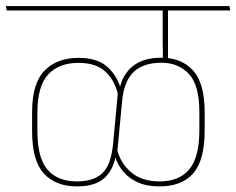

<svg xmlns="http://www.w3.org/2000/svg" viewBox="-37 -646 802 652"><path d="M449.5 -610.5H637.5L634 -625.5H446.5ZM532.5 -615.5H515.5V-487L532.5 -487.5ZM745 -610.5 742 -625.5H-17L-14 -610.5ZM533.5 -443V-618.5H516V-443ZM658 -203V-265Q658 -363 618.8 -406.5Q579.5 -450 511.5 -450Q448 -450 412.5 -420Q377 -390 368.5 -341L364 -339.5L347 -157.5Q340.5 -87.5 311.5 -58.8Q282.5 -30 224 -30Q158.5 -30 124.2 -70Q90 -110 90 -201V-263.5Q90 -353.5 126.5 -393Q163 -432.5 229.5 -432.5Q289 -432.5 321 -402.8Q353 -373 364.5 -322.5H370.5L374.5 -350H371.5Q358.5 -392 325.2 -420.8Q292 -449.5 229.5 -449.5Q156.5 -449.5 114.2 -406.2Q72 -363 72 -265.5V-200.5Q72 -100 112.2 -56.5Q152.5 -13 224 -13Q287.5 -13 318.5 -42.2Q349.5 -71.5 357 -123L361 -126.5L377.5 -301.5Q384 -370.5 417 -401.8Q450 -433 511.5 -433Q568.5 -433 604.2 -395.2Q640 -357.5 640 -265V-204Q640 -112.5 606 -71.2Q572 -30 504.5 -30Q444.5 -30 408.2 -61Q372 -92 360.5 -139H355L352 -112.5H354.5Q362.5 -86.5 381.2 -63.8Q400 -41 430.5 -27Q461 -13 504 -13Q580.5 -13 619.2 -57.5Q658 -102 658 -203Z"/></svg>

Font: Anek Devanagari Thin
Style: Regular
Weight: 250
Designer: Kailash Malviya (Devanagari) & Yesha Goshar (Latin)
Foundry: Ek Type
Version: Version 1.003